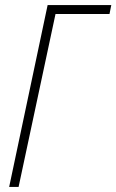

<svg xmlns="http://www.w3.org/2000/svg" viewBox="-20 -734 457 754"><path d="M16 0 167 -714H417L410 -679H198L53 0Z"/></svg>

Font: Noto Sans Condensed ExtraLight
Style: Italic
Weight: 200
Width: 3
Italic angle: -12°
Designer: Monotype Design Team
Foundry: Monotype Imaging Inc.
Version: Version 2.013; ttfautohint (v1.8.4.7-5d5b)